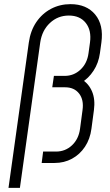

<svg xmlns="http://www.w3.org/2000/svg" viewBox="-20 -786 531 926"><path d="M21 120 119 -581Q127 -638 155.2 -679.5Q183.5 -721 226.2 -743.5Q269 -766 320 -766Q397.5 -766 439 -716Q480.5 -666 469 -581L462 -530Q455.5 -482 431 -444.8Q406.5 -407.5 372 -387L373 -404Q407.5 -383.5 423.8 -345.2Q440 -307 433 -255L421 -165Q414.5 -115.5 389.8 -78.2Q365 -41 327.2 -20.5Q289.5 0 243 0H181L188 -55H250Q295 -55 327.2 -85.2Q359.5 -115.5 366 -165L378 -255Q385 -304.5 361.5 -334.8Q338 -365 294 -365H232L240 -420H292Q336 -420 368.2 -450.2Q400.5 -480.5 407 -530L414 -581Q422 -639.5 393.8 -675.2Q365.5 -711 312 -711Q259 -711 220.8 -675.2Q182.5 -639.5 174 -581L76 120Z"/></svg>

Font: Mohave Light
Style: Italic
Weight: 300
Italic angle: -8°
Designer: Gumpita Rahayu
Foundry: Tokotype
Version: Version 2.003